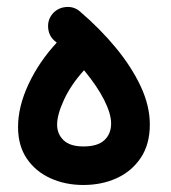

<svg xmlns="http://www.w3.org/2000/svg" viewBox="-20 -482 489 550"><path d="M31.7 -118.2Q31.7 -176.8 61.8 -241Q91.8 -305.2 142.6 -359.9Q139.6 -362.3 136.7 -364.7Q119.6 -379.4 117.9 -402.6Q116.2 -425.8 130.9 -442.9Q146 -460 169.2 -461.9Q192.4 -463.9 209.5 -448.7Q266.6 -399.9 311.8 -345.2Q356.9 -290.5 383.1 -234.6Q409.2 -178.7 409.2 -125.5Q409.2 -68.8 383.5 -30.3Q357.9 8.3 314.9 28.1Q272 47.9 218.8 47.9Q167 47.9 124.5 28.6Q82 9.3 56.9 -27.6Q31.7 -64.5 31.7 -118.2ZM143.6 -125Q143.6 -98.1 162.1 -80.3Q180.7 -62.5 218.8 -62.5Q259.8 -62.5 279.1 -80.6Q298.3 -98.6 298.3 -128.4Q298.3 -156.2 278.3 -195.8Q258.3 -235.4 220.7 -280.8Q183.6 -239.7 163.6 -196.8Q143.6 -153.8 143.6 -125Z"/></svg>

Font: Mikhak-DS2-FD SemiBold
Style: Regular
Weight: 600
Designer: Amin Abedi
Version: Version 3.2